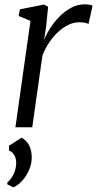

<svg xmlns="http://www.w3.org/2000/svg" viewBox="-20 -574 438 866"><path d="M49.5 0 117.5 -480 64 -502 70 -532 179 -553.5 197 -543.5 188.5 -457.5 178.5 -393Q188.5 -418.5 206.2 -446.5Q224 -474.5 248 -499Q272 -523.5 301 -539Q330 -554.5 362.5 -554.5Q372.5 -554.5 382.2 -553Q392 -551.5 397.5 -548L379 -465.5Q373 -469.5 362 -471.5Q351 -473.5 336 -473.5Q313 -473.5 289.2 -462.2Q265.5 -451 243.2 -430.8Q221 -410.5 202.5 -383.2Q184 -356 171.5 -324.5L125.5 0ZM40 271 13 257.5V249Q31 234 42 210Q53 186 53 160.5Q53 139.5 44 125Q35 110.5 20.5 105V83.5L77 47Q99.5 59 110.5 79.8Q121.5 100.5 123 129.5Q124.5 160.5 112.2 190Q100 219.5 80.2 241.2Q60.5 263 40 271Z"/></svg>

Font: Merriweather 48pt Light
Style: Italic
Weight: 300
Italic angle: -7.8°
Version: Version 2.101